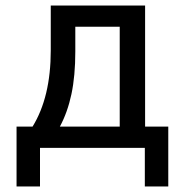

<svg xmlns="http://www.w3.org/2000/svg" viewBox="-20 -536 680 696"><path d="M40 -77H98Q164 -184 164 -353V-516H506V-77H590V140H505V0H125V140H40ZM414 -77V-439H253V-349Q253 -261 239 -195Q225 -129 197 -77Z"/></svg>

Font: Writer
Style: Regular
Weight: 400
Monospace: yes
Designer: Mike Abbink, Paul van der Laan, Pieter van Rosmalen
Foundry: Bold Monday
Version: Version 2.001 2020